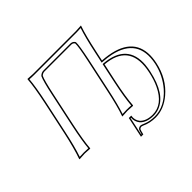

<svg xmlns="http://www.w3.org/2000/svg" viewBox="-185 -894 1334 1334"><g transform="rotate(-45 482.5 -227.0)"><path d="M940.9 -92.8Q914.1 33.7 823.2 110.8Q751.5 171.4 670.4 171.9Q614.3 171.9 568.4 149.9Q560.1 146.5 556.2 146Q543 146.5 537.1 154.8Q533.2 161.6 525.9 193.8H502.9L535.2 42H559.1Q551.8 81.1 575.7 109.9Q606.4 142.6 668.5 143.1Q768.6 143.1 824.7 24.4Q846.7 -22 859.4 -83Q907.2 -308.1 704.1 -337.9Q691.4 -339.8 679.7 -340.8L649.4 -200.2Q623.5 -77.6 618.2 0L615.2 2.9Q613.3 2.9 564 0L511.2 2.9V0Q535.6 -67.4 563.5 -200.2L615.7 -444.8Q640.1 -559.6 638.2 -587.9Q629.4 -600.6 614.7 -601.1H348.6Q332 -600.1 319.8 -587.9Q306.2 -560.1 281.7 -444.8L229.5 -200.2Q201.2 -66.4 196.8 0L195.3 2.9Q193.4 2.9 144 0L91.3 2.9L89.8 0Q117.7 -79.6 143.6 -200.2L195.8 -444.8Q223.6 -577.6 228 -645L229.5 -647.9Q231.4 -647.9 281.2 -645H701.2L753.9 -647.9V-645Q729.5 -576.2 701.7 -444.8L686 -372.6Q934.6 -356 948.2 -183.1Q951.2 -141.1 940.9 -92.8ZM931.2 -95.2Q974.6 -306.6 761.7 -352.5Q726.1 -359.9 685.5 -362.3L673.8 -363.3L691.9 -447.3Q717.8 -569.8 740.7 -636.7Q721.7 -635.3 701.2 -634.8H281.2Q256.8 -634.8 237.3 -636.7Q231.9 -568.4 205.6 -442.9L153.3 -197.8Q129.4 -84.5 103.5 -8.3Q123 -9.8 144 -9.8Q168.9 -9.8 187.5 -8.3Q192.9 -75.7 219.7 -202.1L272 -447.3Q296.4 -563 311 -592.3L312 -593.8L313 -595.2Q329.6 -610.8 348.6 -610.8H614.7Q636.7 -609.9 646.5 -592.8L647.9 -590.8V-588.9Q649.9 -560.1 625.5 -442.9L573.2 -197.8Q546.9 -74.2 524.4 -8.3Q543 -9.8 564 -9.8Q589.4 -9.8 608.4 -7.8Q614.7 -85.4 639.6 -202.1L671.4 -351.6L680.2 -351.1Q893.6 -332 877.9 -136.2Q877.9 -134.8 877.4 -134.3Q875 -108.4 869.1 -81.1Q829.6 104 720.7 144Q695.3 152.8 668.5 152.8Q600.6 152.3 567.9 116.7Q544.9 88.4 547.4 51.8H543L515.1 184.1H518.1Q525.4 155.3 529.3 148.9Q538.6 136.7 556.2 136.2Q562.5 136.2 589.8 147.9Q622.6 161.6 670.4 162.1Q769 162.1 848.6 71.8Q910.6 0 931.2 -95.2Z"/></g></svg>

Font: Linux Biolinum Outline O
Style: Italic
Weight: 400
Italic angle: -12°
Designer: Philipp H. Poll
Foundry: Philipp H. Poll
Version: Version 0.6.2